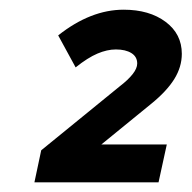

<svg xmlns="http://www.w3.org/2000/svg" viewBox="-20 -726 395 396"><path d="M51 -350 65 -416 227 -548Q244 -561 253.5 -573Q263 -585 263 -595Q263 -609 251 -616.5Q239 -624 219 -624Q201 -624 181 -615.5Q161 -607 136 -587L100 -653Q167 -706 235 -706Q288 -706 321.5 -681Q355 -656 355 -615Q355 -588 339.5 -563Q324 -538 292 -512L189 -428H324L307 -350Z"/></svg>

Font: Red Hat Text
Style: Italic
Weight: 300
Italic angle: -12°
Designer: Pentagram, MCKL
Foundry: Pentagram, MCKL
Version: Version 1.023